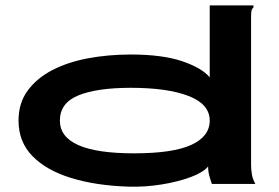

<svg xmlns="http://www.w3.org/2000/svg" viewBox="-20 -685 1040 715"><path d="M457 10Q336 6 244 -22.5Q152 -51 100.5 -104Q49 -157 49 -236Q49 -301 83 -347.5Q117 -394 175 -424Q233 -454 308.5 -468Q384 -482 466 -482Q585 -482 658.5 -457Q732 -432 761 -397V-665H924V-658Q918 -652 916.5 -645Q915 -638 915 -621V-71Q915 -53 918 -35.5Q921 -18 931 0H769Q764 -14 759.5 -30.5Q755 -47 755 -65Q737 -43 690 -25.5Q643 -8 581.5 2Q520 12 457 10ZM479 -114Q624 -114 692.5 -145.5Q761 -177 761 -236Q761 -297 682.5 -327.5Q604 -358 467 -358Q342 -358 272.5 -330Q203 -302 203 -236Q203 -114 479 -114Z"/></svg>

Font: Inconsolata UltraExpanded Black
Style: Regular
Weight: 900
Width: 9
Monospace: yes
Designer: Raph Levien, Cyreal, Brenton Simpson
Foundry: Raph Levien, Cyreal, Google
Version: Version 3.001; ttfautohint (v1.8.2.53-6de2)